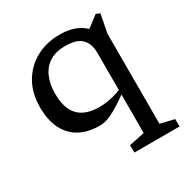

<svg xmlns="http://www.w3.org/2000/svg" viewBox="-169 -654 984 1018"><g transform="rotate(-30 323.0 -145.0)"><path d="M156 -253.5Q156 -193.5 175.2 -154Q194.5 -114.5 232 -95.5Q269.5 -76.5 324.5 -76.5Q368 -76.5 411.8 -88Q455.5 -99.5 501.5 -124V-105.5Q448 -67 411.8 -43.8Q375.5 -20.5 351.5 -9Q327.5 2.5 310.5 6.2Q293.5 10 278 10Q203 10 152.2 -19.5Q101.5 -49 76 -103.2Q50.5 -157.5 50.5 -232.5Q50.5 -318.5 87.2 -382Q124 -445.5 187.8 -480.2Q251.5 -515 332.5 -515Q368 -515 399 -507.8Q430 -500.5 456.8 -484Q483.5 -467.5 505.5 -438.5L458 -441.5L554 -514.5L577.5 -504.5L555.5 -392.5V159.5L640.5 179.5V225H364V179.5L458.5 160V-331Q458.5 -386 429 -417Q399.5 -448 326.5 -448Q271.5 -448 233.5 -424.8Q195.5 -401.5 175.8 -358Q156 -314.5 156 -253.5Z"/></g></svg>

Font: Newsreader 7pt
Style: Regular
Weight: 400
Designer: Hugues Gentile
Foundry: Production Type
Version: Version 1.003